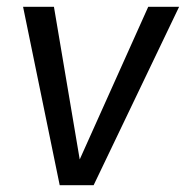

<svg xmlns="http://www.w3.org/2000/svg" viewBox="-20 -546 548 566"><path d="M256 0H156L48 -526H139L215 -76L417 -526H508Z"/></svg>

Font: FiraGO Book
Style: Italic
Weight: 350
Italic angle: -8°
Designer: bBox Type GmbH
Foundry: bBox Type GmbH
Version: Version 1.001